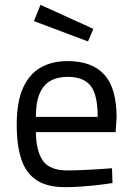

<svg xmlns="http://www.w3.org/2000/svg" viewBox="-20 -762 545 792"><path d="M249 10Q174 10 130.5 -19Q87 -48 68 -105Q49 -162 49 -247Q49 -342 75 -399.5Q101 -457 148 -483.5Q195 -510 259 -510Q359 -510 410 -454.5Q461 -399 461 -276L457 -217H128Q129 -139 157 -99Q185 -59 258 -59Q286 -59 319.5 -60.5Q353 -62 386 -64Q419 -66 442 -68L444 -7Q420 -3 385.5 1Q351 5 315 7.5Q279 10 249 10ZM128 -280H383Q383 -372 353.5 -408.5Q324 -445 259 -445Q217 -445 188 -428.5Q159 -412 143.5 -376Q128 -340 128 -280ZM343 -591 120 -675 147 -742 365 -643Z"/></svg>

Font: Cairo
Style: Regular
Weight: 400
Designer: Mohamed Gaber, Accademia di Belle Arti di Urbino
Foundry: Kief Type Foundry, Accademia di Belle Arti di Urbino
Version: Version 3.120